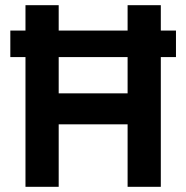

<svg xmlns="http://www.w3.org/2000/svg" viewBox="-20 -720 716 740"><path d="M19.8 -602.2H658.2V-500H19.8ZM78.2 -700H206.2V0H78.2ZM471.8 -700H599.8V0H471.8ZM200.2 -360.2H485.8V-240.8H200.2Z"/></svg>

Font: Haskoy
Style: Regular
Weight: 400
Designer: Ertekin Erdin
Foundry: Ertekin Erdin
Version: Version 1.500